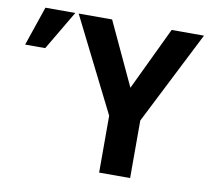

<svg xmlns="http://www.w3.org/2000/svg" viewBox="-76 -762 932 848"><g transform="rotate(10 390.0 -338.0)"><path d="M560 -258 772 -676H627L492 -393L360 -676H210L421 -255V0H560ZM195 -676H61L1 -500H91Z"/></g></svg>

Font: Fog Sans
Style: Bold
Weight: 700
Foundry: Intel Corporation
Version: Version 1.00